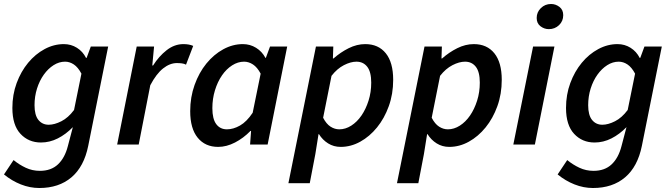

<svg xmlns="http://www.w3.org/2000/svg" viewBox="-27 -724 3359 962"><path d="M170 218Q123 218 77.5 200Q32 182 -7 150L41 78Q69 101 102 116.5Q135 132 173 132Q229 132 263.5 99.5Q298 67 313 8L338 -87Q303 -51 262.5 -30.5Q222 -10 178 -10Q116 -10 75.5 -53.5Q35 -97 35 -183Q35 -250 56.5 -308Q78 -366 114 -409.5Q150 -453 196.5 -478Q243 -503 293 -503Q329 -503 358.5 -484.5Q388 -466 404 -434H407L428 -491H515L415 7Q394 111 331 164.5Q268 218 170 218ZM217 -99Q246 -99 280.5 -116.5Q315 -134 344 -173L381 -355Q364 -387 343 -401Q322 -415 299 -415Q269 -415 241.5 -397.5Q214 -380 192.5 -350Q171 -320 158.5 -280.5Q146 -241 146 -197Q146 -147 165.5 -123Q185 -99 217 -99Z M560 0 658 -491H745L736 -396H740Q769 -442 808 -472.5Q847 -503 892 -503Q921 -503 941 -494L905 -400Q896 -405 884 -406.5Q872 -408 859 -408Q824 -408 790 -381Q756 -354 726 -297L668 0Z M1066 12Q1001 12 963.5 -34Q926 -80 926 -167Q926 -237 948 -298.5Q970 -360 1007 -405.5Q1044 -451 1091.5 -477Q1139 -503 1190 -503Q1226 -503 1256 -484.5Q1286 -466 1303 -434H1305L1326 -491H1412L1314 0H1226L1231 -68H1228Q1193 -32 1150.5 -10Q1108 12 1066 12ZM1110 -76Q1142 -76 1175.5 -95Q1209 -114 1239 -159L1279 -355Q1262 -387 1240.5 -401Q1219 -415 1196 -415Q1165 -415 1136 -396.5Q1107 -378 1085 -346Q1063 -314 1050 -271.5Q1037 -229 1037 -182Q1037 -128 1056.5 -102Q1076 -76 1110 -76Z M1569 -52 1553 48 1525 194H1418L1556 -491H1643L1641 -431H1644Q1679 -462 1720 -482.5Q1761 -503 1803 -503Q1869 -503 1906 -457Q1943 -411 1943 -324Q1943 -253 1921 -192Q1899 -131 1862 -85.5Q1825 -40 1778 -14Q1731 12 1680 12Q1645 12 1617 -5.5Q1589 -23 1571 -52ZM1759 -415Q1730 -415 1696 -397.5Q1662 -380 1634 -344L1592 -134Q1608 -103 1629 -89.5Q1650 -76 1673 -76Q1704 -76 1733 -94.5Q1762 -113 1784 -145Q1806 -177 1819.5 -219.5Q1833 -262 1833 -310Q1833 -364 1813 -389.5Q1793 -415 1759 -415Z M2113 -52 2097 48 2069 194H1962L2100 -491H2187L2185 -431H2188Q2223 -462 2264 -482.5Q2305 -503 2347 -503Q2413 -503 2450 -457Q2487 -411 2487 -324Q2487 -253 2465 -192Q2443 -131 2406 -85.5Q2369 -40 2322 -14Q2275 12 2224 12Q2189 12 2161 -5.5Q2133 -23 2115 -52ZM2303 -415Q2274 -415 2240 -397.5Q2206 -380 2178 -344L2136 -134Q2152 -103 2173 -89.5Q2194 -76 2217 -76Q2248 -76 2277 -94.5Q2306 -113 2328 -145Q2350 -177 2363.5 -219.5Q2377 -262 2377 -310Q2377 -364 2357 -389.5Q2337 -415 2303 -415Z M2545 0 2644 -491H2751L2653 0ZM2723 -578Q2700 -578 2681 -592.5Q2662 -607 2662 -634Q2662 -663 2683 -683.5Q2704 -704 2734 -704Q2757 -704 2776 -689.5Q2795 -675 2795 -648Q2795 -618 2774 -598Q2753 -578 2723 -578Z M2944 218Q2897 218 2851.5 200Q2806 182 2767 150L2815 78Q2843 101 2876 116.5Q2909 132 2947 132Q3003 132 3037.5 99.5Q3072 67 3087 8L3112 -87Q3077 -51 3036.5 -30.5Q2996 -10 2952 -10Q2890 -10 2849.5 -53.5Q2809 -97 2809 -183Q2809 -250 2830.5 -308Q2852 -366 2888 -409.5Q2924 -453 2970.5 -478Q3017 -503 3067 -503Q3103 -503 3132.5 -484.5Q3162 -466 3178 -434H3181L3202 -491H3289L3189 7Q3168 111 3105 164.5Q3042 218 2944 218ZM2991 -99Q3020 -99 3054.5 -116.5Q3089 -134 3118 -173L3155 -355Q3138 -387 3117 -401Q3096 -415 3073 -415Q3043 -415 3015.5 -397.5Q2988 -380 2966.5 -350Q2945 -320 2932.5 -280.5Q2920 -241 2920 -197Q2920 -147 2939.5 -123Q2959 -99 2991 -99Z"/></svg>

Font: TypoPRO Source Sans Pro
Style: Italic
Weight: 600
Italic angle: -11°
Designer: Paul D. Hunt
Foundry: Adobe Systems Incorporated
Version: Version 1.075;PS 2.000;hotconv 1.0.86;makeotf.lib2.5.63406